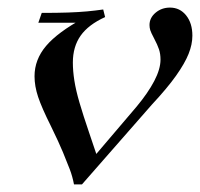

<svg xmlns="http://www.w3.org/2000/svg" viewBox="-20 -475 527 506"><path d="M175 11Q171 -10 164 -28.5Q157 -47 146 -73.5Q135 -100 114 -143Q90 -191 80.5 -219.5Q71 -248 71 -274Q71 -318 101.5 -354Q132 -390 200 -427L212 -415H81L90 -441Q131 -441 159.5 -442Q188 -443 209.5 -445Q231 -447 252 -450L257 -430Q213 -410 192.5 -381Q172 -352 172 -310Q172 -288 176 -262.5Q180 -237 189.5 -204.5Q199 -172 215 -125L240 -51L208 -39L340 -194Q370 -230 386.5 -261.5Q403 -293 403 -318Q403 -333 399 -345Q395 -357 386 -374Q378 -389 376 -395.5Q374 -402 374 -409Q374 -428 390 -441.5Q406 -455 428 -455Q454 -455 470.5 -434.5Q487 -414 487 -381Q487 -358 477 -333Q467 -308 444 -275.5Q421 -243 380 -199L196 11Z"/></svg>

Font: Baskervville Medium
Style: Italic
Weight: 500
Italic angle: -18°
Version: Version 1.100